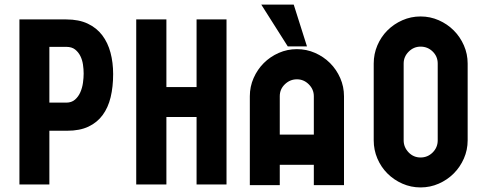

<svg xmlns="http://www.w3.org/2000/svg" viewBox="-20 -807 2131 840"><path d="M270 -722Q325 -722 364 -703.5Q403 -685 427.5 -652.5Q452 -620 463.5 -576.5Q475 -533 475 -483Q475 -427 464 -381.5Q453 -336 429 -303.5Q405 -271 367 -253Q329 -235 274 -235H196V0H65V-722ZM196 -358H270Q293 -358 308 -371Q323 -384 331.5 -403.5Q340 -423 343 -445Q346 -467 346 -485Q346 -504 343 -524.5Q340 -545 331.5 -562Q323 -579 308.5 -590.5Q294 -602 270 -602H196Z M576 -722H708V-426H840V-722H971V0H840V-295H708V0H576Z M1353 -86H1204V3H1073V-386Q1073 -428 1089.5 -465.5Q1106 -503 1134 -531Q1162 -559 1199.5 -575.5Q1237 -592 1279 -592Q1321 -592 1358.5 -575.5Q1396 -559 1424 -531Q1452 -503 1468.5 -465.5Q1485 -428 1485 -386V3H1353ZM1353 -218V-386Q1353 -416 1331 -438Q1309 -460 1279 -460Q1249 -460 1226.5 -438.5Q1204 -417 1204 -386V-218ZM1239 -604 1123 -787H1265L1323 -604Z M1820 -735Q1862 -735 1899.5 -718.5Q1937 -702 1965 -674Q1993 -646 2009.5 -608.5Q2026 -571 2026 -529V-193Q2026 -151 2009.5 -113.5Q1993 -76 1965 -48Q1937 -20 1899.5 -3.5Q1862 13 1820 13Q1778 13 1740.5 -3.5Q1703 -20 1675 -48Q1647 -76 1631 -113.5Q1615 -151 1615 -193V-529Q1615 -571 1631 -608.5Q1647 -646 1675 -674Q1703 -702 1740.5 -718.5Q1778 -735 1820 -735ZM1895 -529Q1895 -560 1873 -581.5Q1851 -603 1820 -603Q1790 -603 1768 -581Q1746 -559 1746 -529V-193Q1746 -163 1767.5 -140.5Q1789 -118 1820 -118Q1851 -118 1873 -140Q1895 -162 1895 -193Z"/></svg>

Font: PostBus
Style: Regular
Weight: 400
Designer: Peter Wiegel
Version: Version 1.001